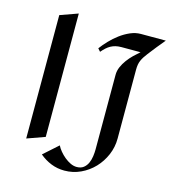

<svg xmlns="http://www.w3.org/2000/svg" viewBox="-123 -820 942 1051"><g transform="rotate(15 348.5 -294.5)"><path d="M192.9 -21 91.8 15.1V-684.1L192.9 -720.2ZM691.4 -700.2Q671.4 -675.8 651.6 -651.9Q631.8 -627.9 613.3 -603Q603.5 -590.3 596.4 -579.3Q589.4 -568.4 584.5 -557.1Q579.6 -545.9 577.4 -533.2Q575.2 -520.5 575.2 -504.9V-113.8Q575.2 -65.4 556.4 -21.2Q537.6 22.9 505.4 56.9Q473.1 90.8 430.2 110.8Q387.2 130.9 338.4 130.9Q298.3 130.9 262.9 116.7Q227.5 102.5 197.3 77.1L279.3 3.9Q286.6 19 299.8 34.9Q313 50.8 329.1 64Q345.2 77.1 363 85.7Q380.9 94.2 398.4 94.2Q422.4 94.2 437.3 82.5Q452.1 70.8 460.2 53Q468.3 35.2 471.2 13.9Q474.1 -7.3 474.1 -25.9V-448.2Q474.1 -471.2 483.6 -493.2Q493.2 -515.1 507.8 -534.9Q522.5 -554.7 540 -571.8Q557.6 -588.9 574.2 -603H466.3Q447.8 -603 433.1 -599.4Q418.5 -595.7 406 -588.9Q393.6 -582 382.3 -571.8Q371.1 -561.5 359.4 -547.9L345.2 -564Q361.8 -586.4 384.8 -610.6Q407.7 -634.8 434.3 -654.5Q460.9 -674.3 490.5 -687.3Q520 -700.2 550.3 -700.2Z"/></g></svg>

Font: Redressed
Style: Regular
Weight: 400
Designer: Astigmatic (AOETI)
Foundry: Astigmatic (AOETI)
Version: Version 1.000